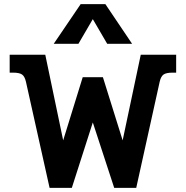

<svg xmlns="http://www.w3.org/2000/svg" viewBox="-20 -913 903 933"><path d="M372 -893H492L622 -700H501L431 -820L361 -700H241ZM106 -516Q100 -542 87 -551Q74 -560 43 -560H27V-647H200L287 -231L382 -538H480L576 -231L664 -647H836V-560H819Q788 -560 775 -551Q762 -542 756 -516L642 0H535L431 -318L329 0H221Z"/></svg>

Font: Pridi Medium
Style: Regular
Weight: 500
Designer: Katatrad Team
Foundry: CadsonDemak
Version: Version 1.001